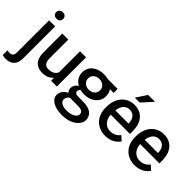

<svg xmlns="http://www.w3.org/2000/svg" viewBox="-52 -1497 2457 2457"><g transform="rotate(45 1176.5 -268.0)"><path d="M66.9 -528.3V51.8C66.9 103.5 43.9 124 4.4 124C-8.8 124 -24.9 122.1 -38.1 119.6L-38.6 205.1C-20.5 210.4 2.9 213.4 22.5 213.4C122.1 213.4 176.3 156.7 176.3 51.8V-528.3ZM57.1 -667.5C57.1 -633.8 81.1 -609.9 119.6 -609.9C159.7 -609.9 182.1 -633.8 182.1 -667.5C182.1 -701.7 159.7 -726.6 119.6 -726.6C81.1 -726.6 57.1 -701.7 57.1 -667.5Z M630.9 -53.7 633.3 0H736.3V-528.3H627V-146.5C623 -138.2 618.7 -130.9 613.3 -124C591.3 -96.2 556.6 -79.1 503.9 -79.1C455.6 -79.1 415 -103 415 -186.5V-528.3H306.2V-187.5C306.2 -46.9 377 9.8 480.5 9.8C528.8 9.8 565.9 -1.5 596.7 -22.5C609.4 -31.2 620.6 -41.5 630.9 -53.7Z M1307.6 -528.3H1130.9C1107.4 -534.7 1081.5 -538.1 1053.2 -538.1C925.3 -538.1 837.4 -465.3 837.4 -361.8V-351.1C837.4 -302.7 858.9 -258.3 897.5 -226.6C907.2 -218.3 918 -211.4 929.2 -205.1C919.9 -198.7 911.6 -191.4 903.3 -183.1C885.7 -164.1 872.6 -140.1 872.6 -107.4C872.6 -91.3 876 -77.6 883.3 -66.4C887.7 -59.6 892.6 -53.2 898.4 -47.9C883.3 -40.5 869.1 -31.7 856.4 -20.5C827.6 3.4 808.6 36.1 808.6 78.6C808.6 150.9 889.6 213.9 1040 213.9C1208 213.9 1304.2 121.1 1304.2 43.9C1304.2 -52.7 1232.4 -101.1 1108.9 -101.1H1022.9C987.3 -101.1 961.4 -108.9 961.4 -139.6C961.4 -156.7 967.3 -168.9 976.6 -178.7L981.4 -183.6C1003.9 -177.2 1028.3 -174.3 1054.2 -174.3C1182.6 -174.3 1269.5 -254.4 1269.5 -351.1V-361.8C1269.5 -387.7 1264.2 -411.6 1253.9 -433.1C1250 -441.4 1245.6 -448.7 1240.2 -456.1H1308.6ZM1002.4 -16.1H1101.1C1173.3 -16.1 1196.3 8.8 1196.3 46.4C1196.3 83.5 1143.6 129.9 1040 129.9C953.6 129.9 914.1 95.7 914.1 55.2C914.1 23.9 931.2 -2.9 956.1 -16.1C958 -17.6 960 -18.6 962.4 -19.5C975.1 -17.1 988.3 -16.1 1002.4 -16.1ZM945.3 -361.8C945.3 -411.6 988.8 -453.6 1053.2 -453.6C1118.7 -453.6 1161.1 -411.6 1161.1 -361.8V-351.1C1161.1 -304.2 1119.6 -259.3 1054.2 -259.3C987.8 -259.3 945.3 -304.2 945.3 -351.1Z M1618.2 9.8C1720.7 9.8 1785.6 -39.1 1818.8 -89.8L1759.3 -144.5C1726.6 -101.1 1683.6 -77.1 1624 -77.1C1554.7 -77.1 1507.8 -118.7 1487.8 -179.2C1482.4 -195.8 1479 -213.4 1478 -232.4H1827.1V-279.3C1827.1 -430.7 1755.4 -538.1 1605 -538.1C1474.1 -538.1 1368.7 -435.1 1368.7 -266.6V-245.1C1368.7 -99.6 1464.8 9.8 1618.2 9.8ZM1486.3 -343.8C1503.9 -412.1 1544.9 -450.7 1605 -450.7C1686.5 -450.7 1717.3 -388.7 1719.7 -321.3V-313H1480.5C1481.9 -323.7 1483.9 -334 1486.3 -343.8ZM1542.5 -604H1630.4L1762.7 -750H1638.2Z M2150.9 9.8C2253.4 9.8 2318.4 -39.1 2351.6 -89.8L2292 -144.5C2259.3 -101.1 2216.3 -77.1 2156.7 -77.1C2087.4 -77.1 2040.5 -118.7 2020.5 -179.2C2015.1 -195.8 2011.7 -213.4 2010.7 -232.4H2359.9V-279.3C2359.9 -430.7 2288.1 -538.1 2137.7 -538.1C2006.8 -538.1 1901.4 -435.1 1901.4 -266.6V-245.1C1901.4 -99.6 1997.6 9.8 2150.9 9.8ZM2019 -343.8C2036.6 -412.1 2077.6 -450.7 2137.7 -450.7C2219.2 -450.7 2250 -388.7 2252.4 -321.3V-313H2013.2C2014.6 -323.7 2016.6 -334 2019 -343.8Z"/></g></svg>

Font: Bert Sans Medium
Style: Regular
Weight: 500
Designer: Christian Robertson (Google), Cristiano Sobral
Foundry: Google, Cristiano Sobral
Version: Version 3.101